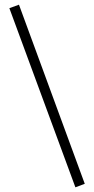

<svg xmlns="http://www.w3.org/2000/svg" viewBox="-20 -755 402 820"><path d="M20 -720 61 -735 342 30 302 45Z"/></svg>

Font: Oxanium ExtraLight ExtraLight
Style: Regular
Weight: 250
Version: Version 2.000